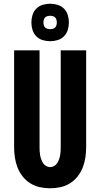

<svg xmlns="http://www.w3.org/2000/svg" viewBox="-20 -1006 540 1034"><path d="M250 8Q222 8 194.5 2Q167 -4 143 -19Q119 -34 101.5 -56.5Q84 -79 74 -105Q64 -131 60 -159Q56 -187 56 -215V-735H193V-215Q193 -204 193.5 -192.5Q194 -181 196 -170Q198 -159 202 -148Q206 -137 212 -127.5Q218 -118 228.5 -112Q239 -106 250 -106Q261 -106 271.5 -112Q282 -118 288 -127.5Q294 -137 298 -148Q302 -159 304 -170Q306 -181 306.5 -192.5Q307 -204 307 -215V-735H444V-215Q444 -187 440 -159Q436 -131 426 -105Q416 -79 398.5 -56.5Q381 -34 357 -19Q333 -4 305.5 2Q278 8 250 8ZM250 -784Q230 -784 210 -790Q190 -796 175.5 -810.5Q161 -825 155 -845Q149 -865 149 -885Q149 -905 155 -925Q161 -945 175.5 -959.5Q190 -974 210 -980Q230 -986 250 -986Q270 -986 290 -980Q310 -974 324.5 -959.5Q339 -945 345 -925Q351 -905 351 -885Q351 -865 345 -845Q339 -825 324.5 -810.5Q310 -796 290 -790Q270 -784 250 -784ZM250 -849Q257 -849 264.5 -851Q272 -853 277 -858Q282 -863 284 -870.5Q286 -878 286 -885Q286 -892 284 -899.5Q282 -907 277 -912Q272 -917 264.5 -919Q257 -921 250 -921Q243 -921 235.5 -919Q228 -917 223 -912Q218 -907 216 -899.5Q214 -892 214 -885Q214 -878 216 -870.5Q218 -863 223 -858Q228 -853 235.5 -851Q243 -849 250 -849Z"/></svg>

Font: Iosevka Curly Heavy
Style: Regular
Weight: 900
Monospace: yes
Designer: Belleve Invis
Foundry: Belleve Invis
Version: Version 22.1.2; ttfautohint (v1.8.4)